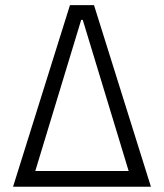

<svg xmlns="http://www.w3.org/2000/svg" viewBox="-20 -713 626 733"><path d="M29.8 0H556.2L338.9 -693.4H247.1ZM114.7 -60.1 290 -637.2H295.9L471.2 -60.1Z"/></svg>

Font: Cascadia Code PL Light
Style: Regular
Weight: 300
Monospace: yes
Designer: Aaron Bell
Foundry: Saja Typeworks
Version: Version 2404.023